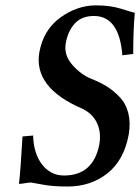

<svg xmlns="http://www.w3.org/2000/svg" viewBox="-20 -678 517 708"><path d="M477.1 -630.9Q471.2 -566.9 471.2 -479L431.2 -474.1Q419.9 -619.1 326.2 -619.1Q281.2 -619.1 255.6 -591.1Q230 -563 222.2 -517.1Q215.3 -474.1 247.1 -438.5Q278.8 -402.8 314.9 -388.2Q348.1 -375 372.6 -360.1Q397 -345.2 420.4 -321Q443.8 -296.9 452.9 -262Q461.9 -227.1 455.1 -184.1Q438 -87.9 376.5 -39.1Q314.9 9.8 229 9.8Q172.9 9.8 135.5 2.4Q98.1 -4.9 95.2 -4.9Q85.4 -4.9 71.8 -2.4Q58.1 0 49.8 0Q55.7 -44.9 63 -174.8L102.1 -178.2Q104 -111.3 135.5 -71Q167 -30.8 215.8 -30.8Q323.7 -30.8 346.2 -145Q354 -189.9 337.4 -224.9Q320.8 -259.8 282.2 -277.8Q103 -355 125 -484.9Q140.1 -567.9 202.1 -613Q264.2 -658.2 334 -658.2Q387.2 -658.2 427.2 -645.5Q467.3 -632.8 477.1 -630.9Z"/></svg>

Font: Linux Libertine
Style: Semibold Italic
Weight: 600
Italic angle: -11.5°
Designer: Philipp H. Poll
Foundry: Philipp H. Poll
Version: Version 5.1.2 ; ttfautohint (v0.9)